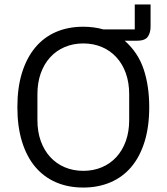

<svg xmlns="http://www.w3.org/2000/svg" viewBox="-20 -830 748 862"><path d="M656 -810V-710Q656 -683 643.5 -665Q631 -647 593 -647H540Q600 -594 625 -519Q650 -444 650 -349Q650 -261 629 -193.5Q608 -126 569.5 -80.5Q531 -35 476 -11.5Q421 12 354 12Q286 12 231.5 -11.5Q177 -35 138.5 -80.5Q100 -126 79 -193.5Q58 -261 58 -349Q58 -437 79 -504Q100 -571 138.5 -617Q177 -663 231.5 -686.5Q286 -710 354 -710Q402 -710 444 -698H585V-810ZM354 -63Q399 -63 437 -79Q475 -95 502.5 -125Q530 -155 545 -197Q560 -239 560 -291V-407Q560 -459 545 -501Q530 -543 502.5 -573Q475 -603 437 -619Q399 -635 354 -635Q309 -635 271 -619Q233 -603 205.5 -573Q178 -543 163 -501Q148 -459 148 -407V-291Q148 -239 163 -197Q178 -155 205.5 -125Q233 -95 271 -79Q309 -63 354 -63Z"/></svg>

Font: Aneliza
Style: Regular
Weight: 400
Designer: Mike Abbink, Paul van der Laan, Pieter van Rosmalen
Foundry: Bold Monday
Version: Version 3.001;September 8, 2019;FontCreator 11.5.0.2425 64-b